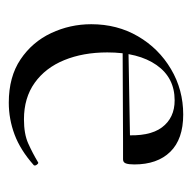

<svg xmlns="http://www.w3.org/2000/svg" viewBox="-20 -416 447 448"><g transform="rotate(90 204.0 -191.5)"><path d="M219 12Q158.8 12 118.1 -15.4Q77.4 -42.8 56.7 -86.9Q36 -131 36 -180.4Q36 -241 64.2 -289.4Q92.4 -337.8 140.6 -366.4Q188.8 -395 246.8 -395Q304.2 -395 333.7 -364.8Q363.2 -334.6 363.2 -280.8Q363.2 -267.8 360.8 -261.2Q358.4 -254.6 351.4 -254.6H294.6Q299 -315.6 276.8 -345.3Q254.6 -375 213.6 -375Q160.8 -375 131.3 -332.8Q101.8 -290.6 101.8 -217.8Q101.8 -161.4 119.8 -117.4Q137.8 -73.4 172.8 -48.4Q207.8 -23.4 258 -23.4Q292 -23.4 314.1 -33.3Q336.2 -43.2 358 -56.2Q360 -58.2 363.5 -53.8Q367 -49.4 365 -46.4Q329.6 -15 293.5 -1.5Q257.4 12 219 12ZM84.4 -253.6 83.4 -267 309.6 -271V-254.6Z"/></g></svg>

Font: Cormorant Infant Light
Style: Regular
Weight: 300
Designer: Christian Thalmann (Catharsis Fonts)
Foundry: Catharsis Fonts
Version: Version 4.001